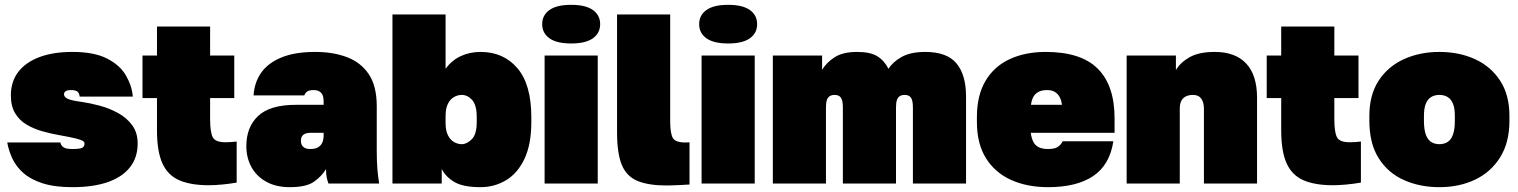

<svg xmlns="http://www.w3.org/2000/svg" viewBox="-20 -760 6285 795"><path d="M280 15Q206 15 156.5 -1Q107 -17 77 -43.5Q47 -70 31.5 -103Q16 -136 10 -170H230Q232 -159 241.5 -151Q251 -143 280 -143Q312 -143 321 -148.5Q330 -154 330 -166Q330 -172 323 -176.5Q316 -181 294.5 -186.5Q273 -192 228 -200Q193 -206 157 -216Q121 -226 91 -243.5Q61 -261 43 -290.5Q25 -320 25 -365Q25 -422 55.5 -462Q86 -502 143 -523.5Q200 -545 280 -545Q370 -545 423.5 -517.5Q477 -490 501.5 -447.5Q526 -405 530 -360H310Q308 -376 299.5 -381.5Q291 -387 275 -387Q258 -387 251.5 -382Q245 -377 245 -370Q245 -359 259 -351.5Q273 -344 319 -338Q353 -333 392.5 -322.5Q432 -312 468 -292.5Q504 -273 527 -242Q550 -211 550 -166Q550 -107 517.5 -66.5Q485 -26 425 -5.5Q365 15 280 15Z M845 7Q770 7 722.5 -13.5Q675 -34 652.5 -83.5Q630 -133 630 -220V-354H570V-530H630V-650H850V-530H950V-354H850V-266Q850 -214 860.5 -192.5Q871 -171 913 -171Q936 -171 960 -174V-4Q932 1 900.5 4Q869 7 845 7Z M1180 15Q1123 15 1082.5 -7.5Q1042 -30 1021 -68.5Q1000 -107 1000 -155Q1000 -234 1049 -280Q1098 -326 1205 -326H1320V-340Q1320 -366 1309 -376.5Q1298 -387 1280 -387Q1261 -387 1252.5 -381.5Q1244 -376 1240 -365H1030Q1033 -417 1060.5 -457.5Q1088 -498 1144 -521.5Q1200 -545 1285 -545Q1360 -545 1417.5 -523Q1475 -501 1507.5 -452Q1540 -403 1540 -320V-135Q1540 -93 1542.5 -61.5Q1545 -30 1550 0H1340Q1336 -11 1333 -24Q1330 -37 1330 -60Q1312 -30 1280 -7.5Q1248 15 1180 15ZM1265 -143Q1284 -143 1296 -149.5Q1308 -156 1314 -168.5Q1320 -181 1320 -200V-210H1265Q1246 -210 1236 -202Q1226 -194 1226 -177Q1226 -160 1236 -151.5Q1246 -143 1265 -143Z M1970 15Q1899 15 1863 -5.5Q1827 -26 1809 -60V0H1605V-700H1825V-475Q1850 -510 1887.5 -527.5Q1925 -545 1970 -545Q2065 -545 2122.5 -477.5Q2180 -410 2180 -275V-255Q2180 -162 2151.5 -102Q2123 -42 2075 -13.5Q2027 15 1970 15ZM1892 -163Q1913 -163 1933.5 -183.5Q1954 -204 1954 -255V-275Q1954 -325 1935 -346Q1916 -367 1892 -367Q1875 -367 1859.5 -358Q1844 -349 1834.5 -330Q1825 -311 1825 -280V-250Q1825 -219 1835 -199.5Q1845 -180 1860.5 -171.5Q1876 -163 1892 -163Z M2235 0V-530H2455V0ZM2345 -580Q2285 -580 2255 -601.5Q2225 -623 2225 -660Q2225 -697 2255 -718.5Q2285 -740 2345 -740Q2405 -740 2435 -718.5Q2465 -697 2465 -660Q2465 -623 2435 -601.5Q2405 -580 2345 -580Z M2740 8Q2666 8 2620.5 -10.5Q2575 -29 2555 -76.5Q2535 -124 2535 -212V-700H2755V-258Q2755 -209 2765.5 -189.5Q2776 -170 2818 -170Q2823 -170 2826.5 -170Q2830 -170 2835 -171V4Q2821 5 2800.5 6Q2780 7 2762.5 7.5Q2745 8 2740 8Z M2885 0V-530H3105V0ZM2995 -580Q2935 -580 2905 -601.5Q2875 -623 2875 -660Q2875 -697 2905 -718.5Q2935 -740 2995 -740Q3055 -740 3085 -718.5Q3115 -697 3115 -660Q3115 -623 3085 -601.5Q3055 -580 2995 -580Z M3180 0V-530H3384V-471Q3402 -501 3436 -523Q3470 -545 3529 -545Q3583 -545 3612 -527.5Q3641 -510 3659 -475Q3676 -503 3713 -524Q3750 -545 3811 -545Q3901 -545 3940.5 -497.5Q3980 -450 3980 -360V0H3760V-315Q3760 -344 3752 -355.5Q3744 -367 3726 -367Q3713 -367 3705 -361.5Q3697 -356 3693.5 -345Q3690 -334 3690 -315V0H3470V-315Q3470 -344 3462 -355.5Q3454 -367 3436 -367Q3423 -367 3415 -361.5Q3407 -356 3403.5 -345Q3400 -334 3400 -315V0Z M4320 15Q4233 15 4166.5 -15Q4100 -45 4062.5 -105Q4025 -165 4025 -255V-275Q4025 -365 4060.5 -425Q4096 -485 4160.5 -515Q4225 -545 4310 -545Q4456 -545 4525.5 -475.5Q4595 -406 4595 -270V-210H4248Q4251 -188 4258.5 -173Q4266 -158 4281 -150.5Q4296 -143 4320 -143Q4348 -143 4361 -152.5Q4374 -162 4380 -175H4590Q4575 -77 4506.5 -31Q4438 15 4320 15ZM4315 -387Q4293 -387 4279 -379Q4265 -371 4258 -357.5Q4251 -344 4249 -326H4377Q4375 -344 4368 -357.5Q4361 -371 4348.5 -379Q4336 -387 4315 -387Z M4645 0V-530H4849V-470Q4867 -501 4905.5 -523Q4944 -545 5010 -545Q5095 -545 5140 -497Q5185 -449 5185 -355V0H4965V-310Q4965 -336 4954 -351.5Q4943 -367 4920 -367Q4901 -367 4888.5 -360Q4876 -353 4870.5 -340.5Q4865 -328 4865 -310V0Z M5500 7Q5425 7 5377.5 -13.5Q5330 -34 5307.5 -83.5Q5285 -133 5285 -220V-354H5225V-530H5285V-650H5505V-530H5605V-354H5505V-266Q5505 -214 5515.5 -192.5Q5526 -171 5568 -171Q5591 -171 5615 -174V-4Q5587 1 5555.5 4Q5524 7 5500 7Z M5940 15Q5859 15 5793 -14.5Q5727 -44 5688.5 -105Q5650 -166 5650 -260V-280Q5650 -367 5688.5 -426Q5727 -485 5793 -515Q5859 -545 5940 -545Q6022 -545 6087.5 -515Q6153 -485 6191.5 -426Q6230 -367 6230 -280V-260Q6230 -170 6191.5 -108.5Q6153 -47 6087.5 -16Q6022 15 5940 15ZM5940 -163Q5960 -163 5974.5 -172.5Q5989 -182 5996.5 -203.5Q6004 -225 6004 -260V-280Q6004 -311 5996.5 -330Q5989 -349 5974.5 -358Q5960 -367 5940 -367Q5920 -367 5905.5 -358Q5891 -349 5883.5 -330Q5876 -311 5876 -280V-260Q5876 -225 5883.5 -203.5Q5891 -182 5905.5 -172.5Q5920 -163 5940 -163Z"/></svg>

Font: Golos Text Black
Style: Regular
Weight: 900
Designer: A.Korolkova, Vitaly Kuzmin
Foundry: ParaType Ltd
Version: Version 2.004